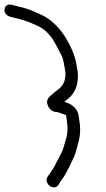

<svg xmlns="http://www.w3.org/2000/svg" viewBox="-94 -714 467 849"><path d="M148.5 18.3C141.8 32.5 126.3 52.3 116.1 68.1C106.7 82.8 114.8 100.6 127.3 109C139 116.8 156.2 117.2 164.2 103.6L172.8 89.7C183.4 72.5 188.7 69.9 198.7 49.9C207 33.3 213 25 221.4 4.7C240.6 -32.2 241.5 -44.3 251.8 -81.1C262.4 -119.3 263 -147.3 254.5 -198C251.6 -215.9 246.7 -229.7 230.8 -243.3C217.2 -255 203.5 -260.1 189.9 -263.9C192.7 -266 195.3 -268 199.7 -271.6C230.2 -293.2 247.6 -324.8 250 -365.3C251 -382.6 250.4 -396.5 247.1 -410.5L243.3 -433.5C234.5 -486.2 198.8 -547.4 176.8 -575.6C149.3 -610.7 118.1 -636.3 83.4 -651.1C44.7 -667.6 32 -675.8 -16.3 -686.1L-42.2 -692.8C-61.7 -698.2 -72.8 -686.6 -74.2 -669.9C-75.5 -654.7 -62 -644.1 -49.6 -640.1L-49.1 -640L-48.6 -639.9C-5.6 -629.6 24.1 -620.7 38.8 -614.4C86.9 -593.5 101.7 -589.1 136.7 -544.5C144 -535.1 172.2 -480 179.7 -465.4C182.7 -459.6 185.4 -451.1 187.2 -440C189.2 -427.9 191.1 -417.9 192.7 -410C202 -365.7 187.1 -335.5 163.2 -318.3C150.9 -309.4 139 -299.7 127.6 -289.3C117.9 -280.5 111.6 -268.9 115.1 -255C119.2 -238.6 132.2 -220.5 152.6 -219C162.5 -218.3 169.3 -215.5 180.2 -211.4C196.8 -205.2 198.1 -206.5 198.6 -203.5C199.8 -196.2 200.8 -188.7 201.4 -181L201.4 -180.5L201.5 -180C206.8 -148.2 204.9 -119.2 195.9 -92.4C193.4 -84.9 191 -76.8 188.7 -67.9C181 -37.7 162.5 -11.5 148.5 18.3Z"/></svg>

Font: MewTooHand
Style: BdLta
Weight: 400
Designer: Mew Too, Robert Jablonski
Version: Version 0.77